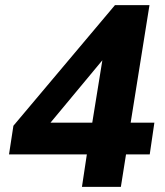

<svg xmlns="http://www.w3.org/2000/svg" viewBox="-20 -725 640 745"><path d="M298 0 317 -126H15L32 -237L426 -705H560L487 -249H579L561 -126H469L449 0ZM338 -249 382 -521H402L146 -213L150 -249Z"/></svg>

Font: Nunito Sans 11pt ExtraBold
Style: Italic
Weight: 800
Italic angle: -9°
Version: Version 3.101;gftools[0.9.27]